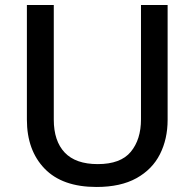

<svg xmlns="http://www.w3.org/2000/svg" viewBox="-20 -734 775 764"><path d="M647 -257Q647 -181 616.5 -120.5Q586 -60 523 -25Q460 10 364 10Q228 10 157.5 -63Q87 -136 87 -258V-714H194V-258Q194 -173 237.5 -127Q281 -81 369 -81Q460 -81 500.5 -130Q541 -179 541 -259V-714H647Z"/></svg>

Font: Noto Sans Syriac Medium
Style: Regular
Weight: 500
Designer: Patrick Giasson and the Monotype Design Team
Foundry: Monotype Imaging Inc.
Version: Version 3.000; ttfautohint (v1.8.4.7-5d5b)